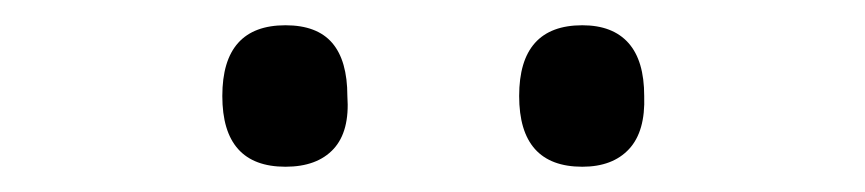

<svg xmlns="http://www.w3.org/2000/svg" viewBox="-20 -808 685 152"><path d="M206 -676Q181 -676 168.5 -690Q156 -704 156 -732Q156 -760 168.5 -774Q181 -788 206 -788Q231 -788 243 -774Q255 -760 255 -732Q257 -704 244 -690Q231 -676 206 -676ZM441 -676Q416 -676 403.5 -690Q391 -704 391 -732Q391 -760 403.5 -774Q416 -788 441 -788Q465 -788 477.5 -774Q490 -760 490 -732Q491 -704 478 -690Q465 -676 441 -676Z"/></svg>

Font: Playwrite CL Light
Style: Regular
Weight: 300
Designer: Veronika Burian, José Scaglione
Foundry: TypeTogether
Version: Version 1.002